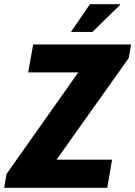

<svg xmlns="http://www.w3.org/2000/svg" viewBox="-45 -900 648 920"><path d="M-25 0 -14 -66 330 -553H90L114 -687H583L572 -622L226 -135H492L469 0ZM295 -747 386 -880H530V-876L398 -747Z"/></svg>

Font: Archivo Condensed ExtraBold
Style: Italic
Weight: 800
Width: 3
Italic angle: -10°
Designer: Hector Gatti
Foundry: Omnibus-Type
Version: Version 2.001